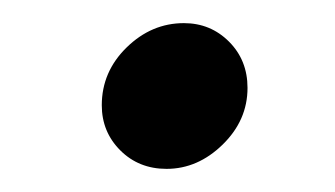

<svg xmlns="http://www.w3.org/2000/svg" viewBox="-20 -367 290 166"><path d="M124 -221Q100 -221 84 -237Q68 -253 68 -276Q68 -305 89.5 -326Q111 -347 139 -347Q162 -347 178 -331Q194 -315 194 -291Q194 -263 172.5 -242Q151 -221 124 -221Z"/></svg>

Font: Red Hat Display Medium
Style: Italic
Weight: 500
Italic angle: -12°
Designer: Pentagram, MCKL
Foundry: Pentagram, MCKL
Version: Version 1.023; ttfautohint (v1.8.3)